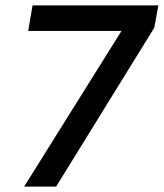

<svg xmlns="http://www.w3.org/2000/svg" viewBox="-20 -688 604 708"><path d="M69 0 428 -574H84L100 -668H564L549 -586L187 0Z"/></svg>

Font: Celebes SemiBold
Style: Italic
Weight: 600
Italic angle: -10°
Designer: Anugrah Pasau
Foundry: Lafontype
Version: Version 1.000; ttfautohint (v1.8.4)